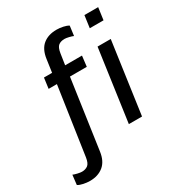

<svg xmlns="http://www.w3.org/2000/svg" viewBox="-290 -865 1101 1185"><g transform="rotate(-30 261.0 -272.0)"><path d="M374 -709 365 -640Q354 -645 335 -649.5Q316 -654 305 -654Q278 -654 261.5 -641.5Q245 -629 239 -590L227 -511H347L338 -436H218L147 58Q138 122 100 153Q62 184 4 184Q-18 184 -42 179Q-66 174 -80 165L-72 96Q-61 101 -41.5 105.5Q-22 110 -11 110Q14 110 31 97.5Q48 85 54 46L125 -436H66L76 -511H134L147 -602Q156 -667 193.5 -697.5Q231 -728 290 -728Q312 -728 336 -723Q360 -718 374 -709ZM571 -633H473L485 -720H583ZM480 0H386L458 -511H552Z"/></g></svg>

Font: Chivo
Style: Italic
Weight: 400
Italic angle: -8.05°
Designer: Hector Gatti
Foundry: Omnibus-Type
Version: Version 1.007